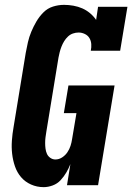

<svg xmlns="http://www.w3.org/2000/svg" viewBox="-20 -763 545 791"><path d="M160 8Q132 8 107.5 -3Q83 -14 66.5 -33.5Q50 -53 41.5 -78Q33 -103 30 -129.5Q27 -156 29 -184Q31 -212 36 -240L86 -545Q90 -567 95 -589Q100 -611 109 -632.5Q118 -654 130 -674.5Q142 -695 159 -712Q176 -729 198.5 -736Q221 -743 244 -743Q263 -743 282.5 -739.5Q302 -736 319 -728.5Q336 -721 350.5 -709Q365 -697 376 -681L384 -735H505L475 -554H354Q357 -568 356 -581.5Q355 -595 348.5 -606Q342 -617 329.5 -623Q317 -629 304 -629Q292 -629 280.5 -625Q269 -621 260 -612.5Q251 -604 244.5 -593.5Q238 -583 233.5 -571.5Q229 -560 226 -548.5Q223 -537 221 -526L171 -221Q169 -209 167.5 -197.5Q166 -186 166 -174Q166 -162 167.5 -150.5Q169 -139 173.5 -129Q178 -119 187.5 -112.5Q197 -106 208 -106Q223 -106 236 -114.5Q249 -123 257.5 -135.5Q266 -148 270.5 -162Q275 -176 277 -190L295 -297H243L262 -411H452L384 0H256L270 -87Q263 -69 253 -52Q243 -35 229.5 -20.5Q216 -6 197 1Q178 8 160 8Z"/></svg>

Font: Iosevka Slab Heavy Oblique
Style: Regular
Weight: 900
Italic angle: -9°
Monospace: yes
Designer: Belleve Invis
Foundry: Belleve Invis
Version: Version 11.1.1; ttfautohint (v1.8.3)